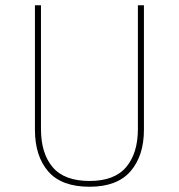

<svg xmlns="http://www.w3.org/2000/svg" viewBox="-20 -701 680 731"><path d="M528 -681V-207Q528 -108 477 -49Q426 10 321 10Q214 10 163.5 -48.5Q113 -107 113 -207V-681H136V-210Q136 -117 180.5 -64.5Q225 -12 321 -12Q416 -12 460.5 -65Q505 -118 505 -210V-681Z"/></svg>

Font: FiraSans
Style: Regular
Weight: 150
Designer: Carrois Corporate & Edenspiekermann AG
Foundry: Carrois Corporate GbR & Edenspiekermann AG
Version: Version 3.106;PS 003.106;hotconv 1.0.70;makeotf.lib2.5.58329